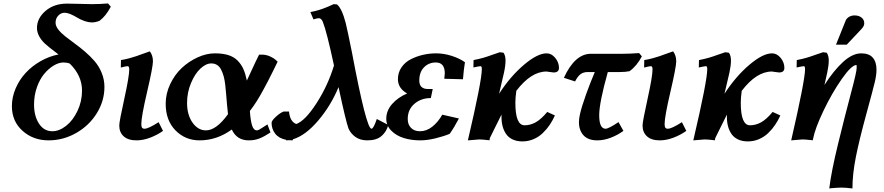

<svg xmlns="http://www.w3.org/2000/svg" viewBox="-20 -793 5012 1088"><path d="M344.7 -720.7Q325.7 -720.7 310.3 -704.6Q294.9 -688.5 294.9 -664.6Q294.9 -645.5 310.3 -625.7Q325.7 -606 350.1 -586.7Q374.5 -567.4 403.8 -546.1Q433.1 -524.9 462.6 -499.5Q492.2 -474.1 516.6 -445.8Q541 -417.5 556.4 -379.6Q571.8 -341.8 571.8 -300.3Q571.8 -220.7 528.1 -150.6Q484.4 -80.6 411.1 -39.1Q337.9 2.4 255.4 2.4Q168.5 2.4 107.9 -51.5Q47.4 -105.5 47.4 -191.4Q47.4 -242.7 68.6 -292Q89.8 -341.3 125.5 -379.9Q161.1 -418.5 209.7 -446.3Q258.3 -474.1 311.5 -484.4Q252.4 -528.8 233.9 -546.4Q189.5 -589.8 189.5 -634.3Q189.5 -689.5 237.8 -731Q286.1 -772.5 359.9 -772.5Q388.7 -772.5 435.5 -771Q482.4 -769.5 500 -769.5Q541.5 -769.5 592.3 -773.4L607.9 -754.9Q579.1 -700.7 543.5 -674.8Q520.5 -666 502.4 -666Q480.5 -666 457 -674.6Q433.6 -683.1 417.2 -693.4Q400.9 -703.6 380.9 -712.2Q360.8 -720.7 344.7 -720.7ZM444.8 -279.8Q444.8 -364.3 375.5 -432.6Q359.9 -439 339.8 -439Q313 -439 283.9 -421.4Q254.9 -403.8 230 -373.8Q205.1 -343.8 189 -297.9Q172.9 -252 172.9 -200.7Q172.9 -135.7 200.9 -92.5Q229 -49.3 276.4 -49.3Q315.4 -49.3 354.2 -79.6Q393.1 -109.9 418.9 -164.1Q444.8 -218.3 444.8 -279.8Z M878.9 -100.6 903.8 -51.3Q870.6 -27.8 830.6 -12.7Q790.5 2.4 753.4 2.4Q706.1 2.4 680.9 -20.5Q655.8 -43.5 655.8 -82Q655.8 -103.5 684.1 -231.9Q712.4 -360.4 712.4 -399.9Q712.4 -418 703.1 -418Q694.3 -418 664.6 -410.2L665.5 -452.6Q689.5 -456.5 713.1 -462.9Q736.8 -469.2 752 -474.6Q767.1 -480 791.5 -488.8Q815.9 -497.6 829.1 -502Q846.7 -478.5 846.7 -445.8Q846.7 -414.1 813.7 -272.9Q780.8 -131.8 780.8 -90.3Q780.8 -75.7 784.9 -69.6Q789.1 -63.5 798.8 -63.5Q820.8 -63.5 878.9 -100.6Z M1448.2 -483.4H1469.7Q1492.7 -481.9 1513.4 -471.9Q1534.2 -461.9 1543.5 -452.6L1553.2 -443.4Q1548.8 -434.1 1529.1 -394Q1509.3 -354 1499 -334.2Q1488.8 -314.5 1470.2 -280.3Q1451.7 -246.1 1433.6 -217.8Q1415.5 -189.5 1396 -164.1Q1399.4 -111.3 1408.2 -82.8Q1417 -54.2 1436 -54.2Q1440.9 -54.2 1449.5 -58.8Q1458 -63.5 1473.1 -73.5Q1488.3 -83.5 1495.6 -87.9L1512.7 -42.5Q1479 -20 1451.4 -8.8Q1423.8 2.4 1389.6 2.4Q1321.8 2.4 1293.5 -59.1Q1209 2.4 1110.8 2.4Q1029.8 2.4 974.4 -54.2Q918.9 -110.8 918.9 -205.1Q918.9 -262.7 944.6 -316.7Q970.2 -370.6 1010.3 -408Q1050.3 -445.3 1100.1 -468Q1149.9 -490.7 1197.8 -490.7Q1242.7 -490.7 1274.7 -480.5Q1306.6 -470.2 1327.1 -449Q1347.7 -427.7 1359.4 -401.1Q1371.1 -374.5 1378.9 -336.4Q1386.7 -353 1402.1 -386.5Q1417.5 -419.9 1428.2 -442.6Q1439 -465.3 1448.2 -483.4ZM1147 -54.2Q1205.6 -54.2 1272 -146Q1269 -168 1266.4 -200.2Q1263.7 -232.4 1261.7 -257.1Q1259.8 -281.7 1256.6 -310.3Q1253.4 -338.9 1247.8 -359.4Q1242.2 -379.9 1233.4 -397.7Q1224.6 -415.5 1210.4 -424.6Q1196.3 -433.6 1177.2 -433.6Q1147 -433.6 1115.5 -404.1Q1084 -374.5 1062 -321.5Q1040 -268.6 1040 -209.5Q1040 -142.1 1071 -98.1Q1102.1 -54.2 1147 -54.2Z M1600.6 2.4 1602.1 -0.5Q1560.1 -8.8 1539.6 -35.4Q1519 -62 1519 -96.7Q1519 -109.4 1543.7 -131.8Q1568.4 -154.3 1587.4 -161.1H1617.7Q1623 -103.5 1659.2 -90.3Q1709.5 -108.9 1773.7 -208.3Q1837.9 -307.6 1872.6 -421.9Q1831.1 -615.2 1809.6 -668.5Q1800.8 -689.9 1787.1 -689.9Q1776.9 -689.9 1756.3 -683.1L1738.8 -724.6Q1751 -727.1 1762.9 -729.7Q1774.9 -732.4 1786.4 -736.1Q1797.9 -739.7 1805.9 -742.4Q1814 -745.1 1825.2 -749.8Q1836.4 -754.4 1841.3 -756.3Q1846.2 -758.3 1857.2 -763.4Q1868.2 -768.6 1870.6 -769.5L1889.6 -768.1Q1917.5 -745.1 1939 -662.6Q1948.7 -623.5 1974.1 -497.6Q2055.7 -63.5 2085 -63.5Q2096.7 -63.5 2115.2 -118.7L2180.2 -85Q2171.4 -48.3 2142.8 -22.9Q2114.3 2.4 2061.5 2.4Q2021 2.4 1993.9 -17.1Q1966.8 -36.6 1954.6 -65.4Q1939.5 -106.9 1898.4 -299.3Q1855 -194.3 1783.2 -109.9Q1711.4 -25.4 1640.6 -3.9L1637.7 2.4Q1629.9 2.4 1616.2 1.5Q1605.5 2.4 1600.6 2.4Z M2168.9 -120.1Q2168.9 -166.5 2202.4 -204.1Q2235.8 -241.7 2287.1 -263.2Q2234.9 -293 2234.9 -344.2Q2234.9 -381.8 2254.9 -411.1Q2274.9 -440.4 2307.4 -457Q2339.8 -473.6 2376.7 -482.2Q2413.6 -490.7 2451.2 -490.7Q2494.1 -490.7 2539.1 -476.6Q2584 -462.4 2614.7 -440.4Q2607.9 -399.9 2603.5 -343.8L2497.6 -346.7Q2500.5 -368.7 2500.5 -377Q2500.5 -439 2449.7 -439Q2409.7 -439 2382.8 -411.6Q2356 -384.3 2356 -336.9Q2356 -288.6 2405.3 -288.6H2432.1L2421.4 -237.3Q2366.2 -237.3 2328.4 -204.8Q2290.5 -172.4 2290.5 -118.7Q2290.5 -86.9 2309.3 -68.1Q2328.1 -49.3 2359.9 -49.3Q2397 -49.3 2429.7 -75.2Q2462.4 -101.1 2486.3 -143.1L2580.6 -121.6Q2552.7 -68.8 2528.3 -34.7Q2494.6 -20.5 2447.3 -9Q2399.9 2.4 2361.3 2.4Q2311 2.4 2268.3 -10.7Q2225.6 -23.9 2197.3 -52.5Q2168.9 -81.1 2168.9 -120.1Z M2812.5 -497.1 2833.5 -494.1Q2844.7 -477.1 2844.7 -450.7Q2844.7 -421.4 2835.9 -380.9Q2825.7 -336.4 2808.1 -261.7Q2872.1 -360.4 2948.7 -425.5Q3025.4 -490.7 3077.6 -490.7Q3105.5 -490.7 3126.5 -464.8Q3147.5 -439 3147.5 -408.2Q3147.5 -382.3 3117.2 -382.3Q3110.8 -382.3 3096.2 -385Q3081.5 -387.7 3076.7 -387.7Q2989.3 -387.7 2905.8 -278.3Q2900.4 -239.3 2900.4 -210.4Q2900.4 -83 2952.6 -83Q2984.9 -83 3015.1 -99.6Q3045.4 -116.2 3081.1 -158.7L3124.5 -138.7Q3111.8 -110.4 3095.2 -85.7Q3078.6 -61 3055.9 -39.1Q3033.2 -17.1 3003.4 -4.4Q2973.6 8.3 2940.4 8.3Q2908.7 8.3 2885.3 -2.7Q2861.8 -13.7 2848.4 -33Q2835 -52.2 2828.4 -76.4Q2821.8 -100.6 2821.8 -129.9V-143.6Q2807.6 -116.2 2785.6 -71Q2763.7 -25.9 2755.9 -10.7Q2755.9 -8.3 2754.9 -4.4Q2753.9 -0.5 2753.9 2Q2712.9 -2.9 2695.8 -2.9L2631.3 2.4Q2710.4 -335.4 2710.4 -401.4Q2710.4 -418 2703.1 -418Q2696.3 -418 2662.6 -410.6L2663.6 -452.6Q2694.3 -458.5 2718.8 -465.6Q2743.2 -472.7 2769.5 -482.4Q2795.9 -492.2 2812.5 -497.1Z M3491.7 -384.8H3424.3Q3375.5 -210.9 3375.5 -140.1Q3375.5 -63.5 3411.6 -63.5Q3428.7 -63.5 3484.9 -101.1L3512.7 -51.3Q3480.5 -27.8 3441.2 -12.7Q3401.9 2.4 3365.2 2.4Q3313 2.4 3286.9 -25.9Q3260.7 -54.2 3260.7 -100.6Q3260.7 -121.6 3266.6 -146.5Q3275.9 -188 3301 -258.1Q3326.2 -328.1 3350.6 -384.8H3310.5Q3286.6 -384.8 3270.3 -373Q3253.9 -361.3 3238.8 -331.5L3175.3 -352.1Q3237.8 -488.3 3328.6 -488.3H3509.8Q3550.8 -488.3 3601.6 -492.2L3617.2 -473.6Q3588.4 -418.9 3547.4 -389.6Q3525.9 -384.8 3491.7 -384.8Z M3844.2 -100.6 3869.1 -51.3Q3835.9 -27.8 3795.9 -12.7Q3755.9 2.4 3718.8 2.4Q3671.4 2.4 3646.2 -20.5Q3621.1 -43.5 3621.1 -82Q3621.1 -103.5 3649.4 -231.9Q3677.7 -360.4 3677.7 -399.9Q3677.7 -418 3668.5 -418Q3659.7 -418 3629.9 -410.2L3630.9 -452.6Q3654.8 -456.5 3678.5 -462.9Q3702.1 -469.2 3717.3 -474.6Q3732.4 -480 3756.8 -488.8Q3781.2 -497.6 3794.4 -502Q3812 -478.5 3812 -445.8Q3812 -414.1 3779.1 -272.9Q3746.1 -131.8 3746.1 -90.3Q3746.1 -75.7 3750.2 -69.6Q3754.4 -63.5 3764.2 -63.5Q3786.1 -63.5 3844.2 -100.6Z M4089.8 -497.1 4110.8 -494.1Q4122.1 -477.1 4122.1 -450.7Q4122.1 -421.4 4113.3 -380.9Q4103 -336.4 4085.4 -261.7Q4149.4 -360.4 4226.1 -425.5Q4302.7 -490.7 4355 -490.7Q4382.8 -490.7 4403.8 -464.8Q4424.8 -439 4424.8 -408.2Q4424.8 -382.3 4394.5 -382.3Q4388.2 -382.3 4373.5 -385Q4358.9 -387.7 4354 -387.7Q4266.6 -387.7 4183.1 -278.3Q4177.7 -239.3 4177.7 -210.4Q4177.7 -83 4230 -83Q4262.2 -83 4292.5 -99.6Q4322.8 -116.2 4358.4 -158.7L4401.9 -138.7Q4389.2 -110.4 4372.6 -85.7Q4356 -61 4333.3 -39.1Q4310.5 -17.1 4280.8 -4.4Q4251 8.3 4217.8 8.3Q4186 8.3 4162.6 -2.7Q4139.2 -13.7 4125.7 -33Q4112.3 -52.2 4105.7 -76.4Q4099.1 -100.6 4099.1 -129.9V-143.6Q4085 -116.2 4063 -71Q4041 -25.9 4033.2 -10.7Q4033.2 -8.3 4032.2 -4.4Q4031.2 -0.5 4031.2 2Q3990.2 -2.9 3973.1 -2.9L3908.7 2.4Q3987.8 -335.4 3987.8 -401.4Q3987.8 -418 3980.5 -418Q3973.6 -418 3939.9 -410.6L3940.9 -452.6Q3971.7 -458.5 3996.1 -465.6Q4020.5 -472.7 4046.9 -482.4Q4073.2 -492.2 4089.8 -497.1Z M4644 -497.1 4665 -494.1Q4676.3 -477.1 4676.3 -450.7Q4676.3 -421.4 4667.5 -380.9Q4662.6 -358.4 4651.9 -311.5Q4703.1 -392.1 4756.8 -441.4Q4810.5 -490.7 4860.4 -490.7Q4904.3 -490.7 4925.5 -466.6Q4946.8 -442.4 4946.8 -398.4Q4946.8 -368.7 4937.5 -329.1Q4927.2 -285.6 4888.2 -143.1Q4849.1 -0.5 4829.8 96.9Q4810.5 194.3 4810.5 274.9Q4772 270 4747.1 270Q4736.8 270 4720 271.2Q4703.1 272.5 4691.4 273.4L4679.2 274.9Q4690.4 180.2 4729.5 20.5Q4768.6 -139.2 4801.5 -262.7Q4834.5 -386.2 4834.5 -407.7Q4834.5 -424.8 4833.5 -424.8Q4805.7 -424.8 4750.2 -345.7Q4694.8 -266.6 4646.7 -166Q4598.6 -65.4 4587.4 -5.9H4586.9Q4586.9 -4.4 4586.7 -2Q4586.4 0.5 4585.9 2Q4544.4 -2.9 4527.3 -2.9L4463.4 2.4Q4542 -338.9 4542 -401.4Q4542 -418 4535.2 -418Q4528.8 -418 4494.1 -410.6L4495.1 -452.6Q4525.9 -458.5 4550.8 -465.8Q4575.7 -473.1 4601.6 -482.7Q4627.4 -492.2 4644 -497.1ZM4778.3 -540H4717.3L4772.5 -677.2Q4776.9 -688 4790.3 -696.8Q4803.7 -705.6 4822.8 -705.6Q4846.7 -705.6 4862.1 -693.4Q4877.4 -681.2 4877.4 -661.6Q4877.4 -645 4863.8 -631.3H4864.3Q4850.6 -616.7 4821.3 -585.7Q4792 -554.7 4778.3 -540Z"/></svg>

Font: Flanker
Style: Bold Italic
Weight: 700
Italic angle: -12°
Designer: Flanker
Version: Version 2.000